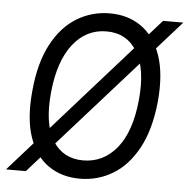

<svg xmlns="http://www.w3.org/2000/svg" viewBox="-49 -688 736 747"><g transform="rotate(5 319.0 -314.5)"><path d="M0.5 0 559 -629H638L78 0ZM289 11Q218.5 11 166.8 -24.8Q115 -60.5 90.2 -132.8Q65.5 -205 76 -314Q86 -423.5 124.5 -496Q163 -568.5 221.8 -604.2Q280.5 -640 351 -640Q421.5 -640 473.5 -603.8Q525.5 -567.5 550.8 -495Q576 -422.5 566 -314Q555 -204 516 -132Q477 -60 418.2 -24.5Q359.5 11 289 11ZM296 -61Q375 -61 427.5 -125.2Q480 -189.5 492 -314Q504 -436.5 463.5 -502.8Q423 -569 344 -569Q264.5 -569 212.8 -502.8Q161 -436.5 149 -314Q137 -189.5 177.2 -125.2Q217.5 -61 296 -61Z"/></g></svg>

Font: Karla
Style: Italic
Weight: 400
Italic angle: -8°
Designer: Jonathan Pinhorn
Version: Version 2.004;gftools[0.9.33]